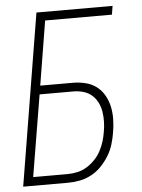

<svg xmlns="http://www.w3.org/2000/svg" viewBox="-53 -777 605 819"><g transform="rotate(-5 250.0 -367.5)"><path d="M13 0 134 -735H460L454 -698H168L123 -423H262Q290 -423 316.5 -416.5Q343 -410 363.5 -394.5Q384 -379 397 -356Q410 -333 415.5 -307Q421 -281 420.5 -253Q420 -225 415 -197Q411 -172 403.5 -147Q396 -122 382 -99Q368 -76 349 -56Q330 -36 306 -23Q282 -10 256.5 -5Q231 0 206 0ZM206 -37Q226 -37 247.5 -41.5Q269 -46 288 -57.5Q307 -69 323 -85.5Q339 -102 349.5 -121.5Q360 -141 366.5 -162Q373 -183 376 -203Q380 -225 380.5 -247Q381 -269 377.5 -290Q374 -311 364.5 -329.5Q355 -348 340 -361Q325 -374 304.5 -380Q284 -386 262 -386H117L59 -37Z"/></g></svg>

Font: Iosevka Term Curly XLt Obl
Style: Regular
Weight: 200
Italic angle: -9°
Designer: Belleve Invis
Foundry: Belleve Invis
Version: Version 32.3.0